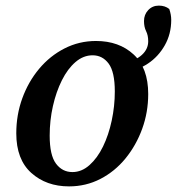

<svg xmlns="http://www.w3.org/2000/svg" viewBox="-20 -650 630 684"><path d="M226 14Q145 14 91.5 -34Q38 -82 38 -175Q38 -241 59.5 -300Q81 -359 119.5 -405Q158 -451 210 -477.5Q262 -504 322 -504Q404 -504 456 -456Q508 -408 508 -315Q508 -250 486.5 -191Q465 -132 427 -85.5Q389 -39 337.5 -12.5Q286 14 226 14ZM238 -37Q271 -37 299 -62Q327 -87 347 -128Q367 -169 378 -220.5Q389 -272 389 -324Q389 -394 367 -423.5Q345 -453 310 -453Q277 -453 249 -429Q221 -405 200.5 -364Q180 -323 168.5 -272Q157 -221 157 -167Q157 -97 179.5 -67Q202 -37 238 -37ZM428 -395V-429Q463 -434 485.5 -454.5Q508 -475 508 -503Q508 -524 500.5 -539Q493 -554 493 -575Q493 -598 508 -614Q523 -630 546 -630Q568 -630 583 -618Q590 -598 590 -579Q590 -529 567 -488.5Q544 -448 507 -423.5Q470 -399 428 -395Z"/></svg>

Font: Source Serif 4 SmText Semibold
Style: Italic
Weight: 600
Italic angle: -12°
Designer: Frank Grießhammer
Foundry: Adobe
Version: Version 4.005;hotconv 1.1.0;makeotfexe 2.6.0